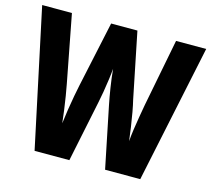

<svg xmlns="http://www.w3.org/2000/svg" viewBox="-102 -837 1059 960"><g transform="rotate(15 427.0 -357.0)"><path d="M851 -714 701 0H519L454 -318Q447 -352 439 -402.5Q431 -453 427 -498Q425 -473 420.5 -440.5Q416 -408 410.5 -375Q405 -342 400 -319L334 0H154L2 -714H156L223 -365Q228 -340 233.5 -305.5Q239 -271 244 -235Q249 -199 252 -169Q256 -203 262 -242Q268 -281 274.5 -316Q281 -351 286 -374L359 -714H495L564 -374Q570 -350 576.5 -314Q583 -278 588.5 -240Q594 -202 598 -169Q600 -197 605 -231.5Q610 -266 616 -301Q622 -336 627 -364L695 -714Z"/></g></svg>

Font: Noto Sans Armenian Condensed ExtraBold
Style: Regular
Weight: 800
Width: 3
Designer: Monotype Design Team
Foundry: Monotype Imaging Inc.
Version: Version 2.008; ttfautohint (v1.8.4.7-5d5b)